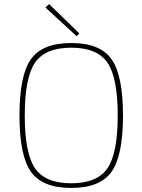

<svg xmlns="http://www.w3.org/2000/svg" viewBox="-20 -914 702 946"><path d="M371 -749 357 -736 204 -877 222 -894ZM132.5 -622.5Q189 -702 331 -702Q473 -702 529.5 -622.5Q586 -543 586 -345Q586 -147 529.5 -67.5Q473 12 331 12Q189 12 132.5 -67.5Q76 -147 76 -345Q76 -543 132.5 -622.5ZM509.5 -605Q459 -679 331 -679Q203 -679 152.5 -605Q102 -531 102 -345Q102 -159 152.5 -85Q203 -11 331 -11Q459 -11 509.5 -85Q560 -159 560 -345Q560 -531 509.5 -605Z"/></svg>

Font: Exo 2.0 Thin
Style: Regular
Weight: 250
Designer: Natanael Gama
Version: Version 1.001;PS 001.001;hotconv 1.0.70;makeotf.lib2.5.58329